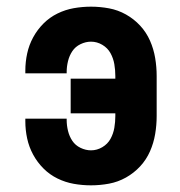

<svg xmlns="http://www.w3.org/2000/svg" viewBox="-20 -548 540 576"><path d="M253 8Q227 8 201.5 3.5Q176 -1 152.5 -12.5Q129 -24 110.5 -42.5Q92 -61 79.5 -84Q67 -107 61.5 -132.5Q56 -158 56 -184V-192H180V-188Q180 -172 184 -155.5Q188 -139 197 -125.5Q206 -112 221.5 -104.5Q237 -97 253 -97Q271 -97 287 -106.5Q303 -116 311.5 -131.5Q320 -147 323 -164.5Q326 -182 326 -200V-208H192V-312H326V-320Q326 -338 323 -355.5Q320 -373 311.5 -388.5Q303 -404 287 -413.5Q271 -423 253 -423Q237 -423 221.5 -415.5Q206 -408 197 -394.5Q188 -381 184 -364.5Q180 -348 180 -332V-328H56V-336Q56 -362 61.5 -387.5Q67 -413 79.5 -436Q92 -459 110.5 -477.5Q129 -496 152.5 -507.5Q176 -519 201.5 -523.5Q227 -528 253 -528Q280 -528 307 -523Q334 -518 358 -504.5Q382 -491 400.5 -471Q419 -451 430 -426Q441 -401 445.5 -374Q450 -347 450 -320V-200Q450 -173 445.5 -146Q441 -119 430 -94Q419 -69 400.5 -49Q382 -29 358 -15.5Q334 -2 307 3Q280 8 253 8Z"/></svg>

Font: Iosevka Extrabold
Style: Regular
Weight: 800
Monospace: yes
Designer: Belleve Invis
Foundry: Belleve Invis
Version: Version 32.5.0; ttfautohint (v1.8.4)